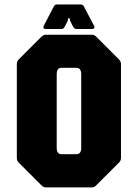

<svg xmlns="http://www.w3.org/2000/svg" viewBox="-20 -818 602 838"><path d="M181.5 0Q170 0 161.5 -8.5L61.5 -108.5Q53.5 -116.5 53.5 -128.5V-538.5Q53.5 -550 61.5 -558.5L161.5 -658.5Q170 -666.5 181.5 -666.5H379.5Q391.5 -666.5 399.5 -658.5L499.5 -558.5Q508 -550 508 -538.5V-128.5Q508 -116.5 499.5 -108.5L399.5 -8.5Q391.5 0 379.5 0ZM248 -145H313.5Q334.5 -145 334.5 -173V-493.5Q334.5 -522 313.5 -522H248Q227.5 -522 227.5 -493.5V-173Q227.5 -145 248 -145ZM179.5 -691.5Q173 -691.5 170.5 -695.5Q168 -699.5 171 -705.5L215 -790Q218.5 -798.5 229.5 -798.5H331.5Q342.5 -798.5 346 -790L390.5 -705.5Q394 -699.5 391.2 -695.5Q388.5 -691.5 382.5 -691.5H312.5Q305 -691.5 299 -701.5L286 -727.5L283.5 -738.5H277.5L276 -727.5L262.5 -701.5Q257 -691.5 249.5 -691.5Z"/></svg>

Font: Jaro 24pt
Style: Regular
Weight: 400
Designer: Agyei Archer, Celine Hurka, Mirko Velimirović
Version: Version 1.000